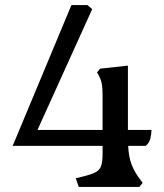

<svg xmlns="http://www.w3.org/2000/svg" viewBox="-20 -738 648 758"><path d="M291 0 279 -34 322 -45Q348 -52 361.5 -60.5Q375 -69 380 -85.5Q385 -102 385 -133V-162H30L262 -718H325L344 -702L128 -225H385V-361Q385 -393 381 -411.5Q377 -430 363 -452L375 -467L485 -479V-225H578Q578 -209 573.5 -191Q569 -173 555 -162H486Q488 -119 499 -90Q510 -61 530 -34L543 -16L530 0Z"/></svg>

Font: Gabriela
Style: Regular
Weight: 400
Designer: Eduardo Rodriguez Tunni
Foundry: Eduardo Rodriguez Tunni
Version: Version 2.001;gftools[0.9.26]